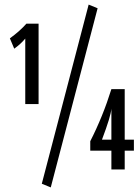

<svg xmlns="http://www.w3.org/2000/svg" viewBox="-20 -738 610 836"><path d="M95 -635H148V-285H90V-570Q71 -547 42 -526L23 -571Q67 -603 95 -635ZM366 -718 405 -702 201 78 162 62ZM563 -130V-82H523V0H465V-82H373V-123Q428 -231 465 -350H523V-130ZM424 -130H465V-265Q463 -233 424 -130Z"/></svg>

Font: Gully ECD Medium
Style: Regular
Weight: 500
Width: 2
Designer: jaikishan Patel
Foundry: MagicType
Version: Version 1.000;Glyphs 3.2 (3242)